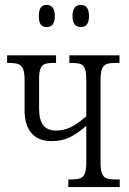

<svg xmlns="http://www.w3.org/2000/svg" viewBox="-20 -761 526 781"><path d="M138 -695Q138 -720 146 -730.5Q154 -741 170 -741Q203 -741 203 -695Q203 -651 170 -651Q154 -651 146 -661Q138 -671 138 -695ZM275 -695Q275 -741 309 -741Q342 -741 342 -695Q342 -651 309 -651Q275 -651 275 -695ZM258 -31H266Q292 -31 305.5 -35.5Q319 -40 325 -55Q331 -70 331 -102V-249Q294 -217 262.5 -202Q231 -187 189 -187Q136 -187 108 -219.5Q80 -252 80 -312V-433Q80 -465 74 -480Q68 -495 55 -500Q42 -505 16 -505H9V-536H208V-505H200Q174 -505 162 -500.5Q150 -496 144.5 -481.5Q139 -467 139 -435V-319Q139 -274 155.5 -252Q172 -230 208 -230Q239 -230 266.5 -243Q294 -256 331 -288V-434Q331 -466 325.5 -481Q320 -496 307.5 -500.5Q295 -505 270 -505H262V-536H466V-505H452Q427 -505 414 -500.5Q401 -496 395 -481Q389 -466 389 -434V-102Q389 -70 395 -55Q401 -40 414 -35.5Q427 -31 453 -31H467V0H258Z"/></svg>

Font: Noto Serif CondLight
Style: Regular
Weight: 300
Width: 3
Designer: Monotype Design Team
Foundry: Monotype Imaging Inc.
Version: Version 1.001